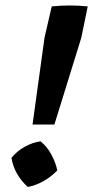

<svg xmlns="http://www.w3.org/2000/svg" viewBox="-20 -696 349 720"><path d="M309 -672 285 -555 184 -229H102L147 -555L174 -672Q242 -679 309 -672ZM132 -166Q155 -148 171.5 -118.5Q188 -89 195 -57Q172 -33 142.5 -16.5Q113 0 84 5Q33 -42 23 -104Q43 -129 72.5 -145.5Q102 -162 132 -166Z"/></svg>

Font: Piazzolla Thin ExtraBold
Style: Italic
Weight: 800
Italic angle: -11.3°
Version: Version 2.005